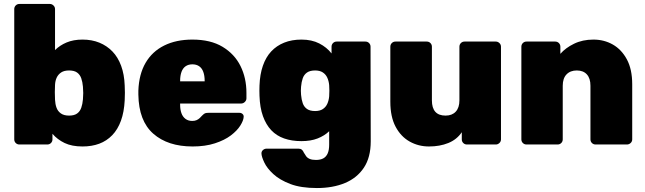

<svg xmlns="http://www.w3.org/2000/svg" viewBox="-20 -730 3260 970"><path d="M397 10Q343 10 306.5 -7.5Q270 -25 245 -54V-26Q245 -15 237.5 -7.5Q230 0 219 0H78Q67 0 59.5 -7.5Q52 -15 52 -26V-684Q52 -695 59.5 -702.5Q67 -710 78 -710H232Q242 -710 250 -702.5Q258 -695 258 -684V-477Q282 -501 316.5 -515.5Q351 -530 397 -530Q444 -530 482 -514.5Q520 -499 548 -470Q576 -441 592 -397.5Q608 -354 610 -298Q611 -277 611 -261Q611 -245 610 -223Q607 -164 591 -120Q575 -76 547 -47Q519 -18 481.5 -4Q444 10 397 10ZM329 -146Q355 -146 369.5 -156.5Q384 -167 390.5 -185.5Q397 -204 399 -228Q402 -260 399 -292Q397 -316 390.5 -334.5Q384 -353 369.5 -363.5Q355 -374 329 -374Q304 -374 289 -364Q274 -354 266.5 -338Q259 -322 258 -301Q257 -281 257 -264.5Q257 -248 258 -226Q259 -204 265.5 -186Q272 -168 287.5 -157Q303 -146 329 -146Z M953 10Q828 10 754.5 -54.5Q681 -119 679 -252Q679 -256 679 -262.5Q679 -269 679 -272Q682 -355 715.5 -412.5Q749 -470 809.5 -500Q870 -530 952 -530Q1044 -530 1104.5 -493.5Q1165 -457 1195 -396.5Q1225 -336 1225 -261V-233Q1225 -223 1217 -215Q1209 -207 1198 -207H890Q890 -207 890 -205Q890 -203 890 -201Q890 -177 896.5 -158.5Q903 -140 917 -129.5Q931 -119 951 -119Q964 -119 973 -123Q982 -127 989 -133.5Q996 -140 1001 -146Q1010 -155 1015.5 -157.5Q1021 -160 1033 -160H1190Q1199 -160 1205.5 -154Q1212 -148 1211 -139Q1210 -121 1194 -95.5Q1178 -70 1146.5 -46Q1115 -22 1066 -6Q1017 10 953 10ZM890 -319H1014V-321Q1014 -348 1007 -367Q1000 -386 986 -395.5Q972 -405 952 -405Q932 -405 918 -395.5Q904 -386 897 -367Q890 -348 890 -321Z M1581 220Q1500 220 1446.5 199.5Q1393 179 1361 149.5Q1329 120 1315.5 91.5Q1302 63 1301 47Q1300 36 1308 28.5Q1316 21 1327 21H1488Q1498 21 1504.5 26Q1511 31 1515 41Q1520 50 1526.5 59Q1533 68 1545 73Q1557 78 1576 78Q1599 78 1613.5 70Q1628 62 1635.5 45Q1643 28 1643 0V-67Q1619 -44 1584.5 -30.5Q1550 -17 1503 -17Q1454 -17 1415.5 -30.5Q1377 -44 1350.5 -72Q1324 -100 1308.5 -143Q1293 -186 1291 -246Q1290 -272 1291 -298Q1293 -354 1308 -397.5Q1323 -441 1350 -470Q1377 -499 1415.5 -514.5Q1454 -530 1503 -530Q1555 -530 1593 -510.5Q1631 -491 1655 -460V-494Q1655 -505 1662.5 -512.5Q1670 -520 1681 -520H1826Q1837 -520 1844.5 -512.5Q1852 -505 1852 -494L1853 -16Q1853 65 1818.5 117Q1784 169 1723 194.5Q1662 220 1581 220ZM1572 -169Q1596 -169 1611 -179Q1626 -189 1633.5 -205.5Q1641 -222 1643 -243Q1644 -252 1644 -272Q1644 -292 1643 -300Q1641 -321 1633.5 -337.5Q1626 -354 1611 -364Q1596 -374 1572 -374Q1546 -374 1531 -363.5Q1516 -353 1509.5 -334.5Q1503 -316 1501 -292Q1499 -271 1501 -251Q1503 -227 1509.5 -208.5Q1516 -190 1531 -179.5Q1546 -169 1572 -169Z M2147 10Q2094 10 2049.5 -15Q2005 -40 1978.5 -90Q1952 -140 1952 -216V-494Q1952 -505 1959.5 -512.5Q1967 -520 1978 -520H2136Q2147 -520 2154.5 -512.5Q2162 -505 2162 -494V-223Q2162 -146 2231 -146Q2264 -146 2282.5 -166Q2301 -186 2301 -223V-494Q2301 -505 2308.5 -512.5Q2316 -520 2327 -520H2485Q2495 -520 2503 -512.5Q2511 -505 2511 -494V-26Q2511 -15 2503 -7.5Q2495 0 2485 0H2339Q2328 0 2320.5 -7.5Q2313 -15 2313 -26V-62Q2288 -25 2245 -7.5Q2202 10 2147 10Z M2640 0Q2629 0 2621.5 -7.5Q2614 -15 2614 -26V-494Q2614 -505 2621.5 -512.5Q2629 -520 2640 -520H2785Q2796 -520 2803.5 -512.5Q2811 -505 2811 -494V-458Q2837 -488 2880 -509Q2923 -530 2978 -530Q3032 -530 3076 -505Q3120 -480 3147 -430Q3174 -380 3174 -304V-26Q3174 -15 3166 -7.5Q3158 0 3147 0H2989Q2978 0 2970.5 -7.5Q2963 -15 2963 -26V-297Q2963 -334 2945 -354Q2927 -374 2894 -374Q2861 -374 2842 -354Q2823 -334 2823 -297V-26Q2823 -15 2815.5 -7.5Q2808 0 2797 0Z"/></svg>

Font: Rubik ExtraBold
Style: Regular
Weight: 800
Designer: Hubert and Fischer
Foundry: Hubert and Fischer
Version: Version 2.300;gftools[0.9.30]